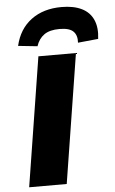

<svg xmlns="http://www.w3.org/2000/svg" viewBox="-63 -1003 624 1044"><g transform="rotate(-5 249.5 -480.5)"><path d="M53 0 165 -705H370L258 0ZM165 -760 60 -771Q81 -862 147.5 -911.5Q214 -961 313 -961Q379 -961 423 -939.5Q467 -918 486 -875Q505 -832 497 -771L386 -760Q389 -800 367.5 -821.5Q346 -843 292 -843Q238 -843 208 -821.5Q178 -800 165 -760Z"/></g></svg>

Font: Nunito Sans 7pt SemiExpanded Black
Style: Italic
Weight: 900
Width: 6
Italic angle: -9°
Designer: Vernon Adams
Foundry: Vernon Adams
Version: Version 3.101;gftools[0.9.27]